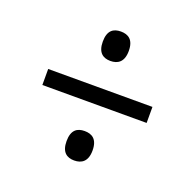

<svg xmlns="http://www.w3.org/2000/svg" viewBox="-94 -701 698 687"><g transform="rotate(20 255.0 -357.5)"><path d="M255 -491C283 -491 305 -505 305 -547C305 -590 283 -603 255 -603C227 -603 206 -590 206 -547C206 -505 227 -491 255 -491ZM56 -327H453V-388H56ZM255 -112C283 -112 305 -126 305 -168C305 -211 283 -224 255 -224C227 -224 206 -211 206 -168C206 -126 227 -112 255 -112Z"/></g></svg>

Font: Noto Serif Tamil SemiCondensed Medium
Style: Regular
Weight: 500
Width: 4
Designer: Indian Type Foundry, Tom Grace, and the Monotype Design Team
Foundry: Monotype Imaging Inc.
Version: Version 2.004